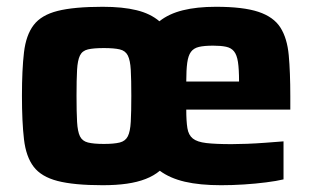

<svg xmlns="http://www.w3.org/2000/svg" viewBox="-20 -538 923 566"><path d="M282.7 8Q198.1 8 149.8 -4.5Q101.6 -17 79.2 -46.5Q56.7 -76 50.7 -127.3Q44.7 -178.6 44.7 -255.6Q44.7 -332.6 50.7 -383.6Q56.7 -434.6 79.2 -464.1Q101.6 -493.6 149.8 -505.8Q198.1 -518 282.7 -518Q341.9 -518 382.7 -507.9Q423.6 -497.9 449.9 -475.3Q477.6 -497.4 519 -507.7Q560.3 -518 616.5 -518Q697 -518 741.8 -503.1Q786.6 -488.2 806.6 -456.8Q826.6 -425.3 831.2 -375.2Q835.8 -325 835.8 -254V-215H529.1Q529.1 -180.6 532.4 -160.3Q535.7 -139.9 548.4 -129.7Q561.1 -119.5 588.3 -116.3Q615.4 -113.1 662.8 -113.1Q682.6 -113.1 708.3 -114.1Q734 -115.1 762.5 -117.2Q791 -119.3 815.8 -121.3V-9.2Q795.5 -4.3 764.4 -0.4Q733.4 3.6 698.9 5.8Q664.5 8 631.8 8Q569.1 8 524.9 -2.3Q480.8 -12.6 451.1 -34.6Q433.8 -20 409.5 -10.5Q385.3 -1 353.9 3.5Q322.5 8 282.7 8ZM286.1 -113.7Q316.3 -113.7 333 -117.9Q349.7 -122.1 356.8 -136.2Q363.9 -150.3 365.5 -179Q367.1 -207.6 367.1 -255.6Q367.1 -303.9 365.5 -332.1Q363.9 -360.2 356.8 -374.4Q349.7 -388.5 333 -392.4Q316.3 -396.3 286.1 -396.3Q256 -396.3 239.3 -392.4Q222.6 -388.5 215.7 -374.4Q208.8 -360.2 207.2 -332.1Q205.6 -303.9 205.6 -255.6Q205.6 -207.6 207.2 -179Q208.8 -150.3 215.7 -136.2Q222.6 -122.1 239.3 -117.9Q256 -113.7 286.1 -113.7ZM684.7 -277V-297.7Q684.7 -334 681.5 -355.2Q678.2 -376.5 669.7 -386.8Q661.3 -397.1 646.3 -400.2Q631.4 -403.4 608.5 -403.4Q582 -403.4 566.4 -399.7Q550.9 -396 542.9 -385.1Q534.9 -374.2 532 -353.2Q529.1 -332.3 529.1 -297.7H706.6Z"/></svg>

Font: Saira Thin
Style: Regular
Weight: 100
Designer: Hector Gatti with collaboration of the Omnibus-Type team
Foundry: Omnibus-Type
Version: Version 1.101